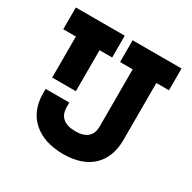

<svg xmlns="http://www.w3.org/2000/svg" viewBox="-161 -870 1053 1054"><g transform="rotate(30 365.0 -343.0)"><path d="M369 23C523 23 617 -60 617 -210V-571H697V-709H387V-571H467V-210C467 -150 433 -119 365 -119C293 -119 257 -151 257 -210V-239H107V-210C107 -64 208 23 369 23ZM107 -571V-311H257V-571H337V-709H27V-571Z"/></g></svg>

Font: Kalas SG
Style: Bold
Weight: 700
Designer: Kalas
Foundry: Kalas
Version: Version 2.000;FEAKit 1.0